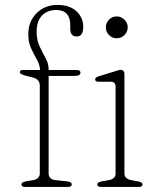

<svg xmlns="http://www.w3.org/2000/svg" viewBox="-20 -740 622 760"><path d="M172.5 -54Q172.5 -30 199.5 -27L247 -22Q264 -20 264 -10Q264 0 249 0H80Q65 0 65 -10Q65 -18.5 82 -22L111 -27Q137.5 -32 137.5 -53.5V-401Q137.5 -425.5 111 -433L85 -439.5Q58.5 -446 58.5 -454Q58.5 -463 70 -463H139Q137 -485 125.5 -505.2Q114 -525.5 103 -549Q92 -572.5 92 -605Q92 -655 124.8 -687.8Q157.5 -720.5 207.5 -720.5Q255.5 -720.5 282.5 -695.5Q309.5 -670.5 309.5 -633.5Q309.5 -595.5 283.5 -595.5Q258 -595.5 258 -627.5V-643.5Q258 -670 244.2 -685.2Q230.5 -700.5 202 -700.5Q166.5 -700 145.8 -678Q125 -656 125 -615.5Q125 -581 137 -555.8Q149 -530.5 160.8 -509.2Q172.5 -488 172.5 -466V-463H283.5Q298.5 -463 298.5 -452.5Q298.5 -439.5 275 -439.5H172.5ZM441.5 -588.5Q424 -588.5 411.5 -601.2Q399 -614 399 -632Q399 -649.5 411.5 -662.2Q424 -675 441.5 -675Q460 -675 472.8 -662Q485.5 -649 485.5 -632Q485.5 -614 472.8 -601.2Q460 -588.5 441.5 -588.5ZM472.5 -446.5V-54Q472.5 -32 499.5 -27L527 -22Q544 -19 544 -10Q544 0 529 0H380Q365 0 365 -10Q365 -18.5 382 -22L411 -27Q437.5 -32 437.5 -53.5V-396Q437.5 -416.5 419 -416.5H371Q356.5 -416.5 356.5 -425.5Q356.5 -433.5 370.5 -438L429.5 -456Q438 -458.5 445.2 -461Q452.5 -463.5 457 -463.5Q472.5 -463.5 472.5 -446.5Z"/></svg>

Font: Fraunces 9pt S050 Thin
Style: Regular
Weight: 100
Version: Version 1.000; ttfautohint (v1.8.3)